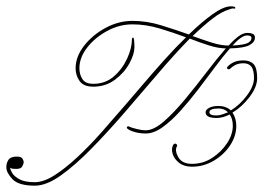

<svg xmlns="http://www.w3.org/2000/svg" viewBox="-116 -578 833 607"><path d="M303 -512Q348 -512 393.5 -498Q439 -484 481 -469Q521 -508 556 -533Q591 -558 614 -558Q628 -558 628 -553Q628 -550 622.5 -551Q617 -552 608 -548Q584 -541 555 -518.5Q526 -496 493 -464Q526 -452 554.5 -443Q583 -434 607 -434Q624 -453 638.5 -463.5Q653 -474 666 -474Q676 -474 683 -471Q690 -468 690 -459Q690 -445 673 -435.5Q656 -426 611 -425Q589 -400 563.5 -365.5Q538 -331 510 -294.5Q482 -258 453.5 -226.5Q425 -195 397.5 -175.5Q370 -156 345 -156Q325 -156 308.5 -161Q292 -166 286 -172Q284 -174 285.5 -176.5Q287 -179 289 -179Q300 -174 317 -170Q334 -166 344 -166Q370 -166 402 -194Q434 -222 468.5 -263.5Q503 -305 536.5 -349Q570 -393 598 -425Q575 -425 546 -434Q517 -443 484 -456Q437 -408 384.5 -346.5Q332 -285 278.5 -223Q225 -161 173.5 -108.5Q122 -56 76.5 -23.5Q31 9 -6 9Q-57 9 -76.5 -11.5Q-96 -32 -96 -49Q-96 -63 -89 -73Q-82 -83 -63 -83Q-49 -83 -45 -76.5Q-41 -70 -41 -65Q-41 -62 -45 -53Q-49 -44 -64 -44Q-76 -44 -80 -45.5Q-84 -47 -84 -48Q-84 -43 -78 -32Q-72 -21 -55 -11.5Q-38 -2 -6 -2Q22 -2 56.5 -24Q91 -46 129.5 -82Q168 -118 206 -161Q244 -204 280 -246Q306 -276 337.5 -313Q369 -350 403.5 -388.5Q438 -427 472 -460Q432 -475 388.5 -488Q345 -501 303 -501Q261 -501 222.5 -480Q184 -459 159.5 -427.5Q135 -396 135 -362Q135 -343 144.5 -328Q154 -313 179 -313Q217 -313 244 -336.5Q271 -360 286 -393Q301 -426 301 -453Q301 -459 305 -459Q307 -459 308 -450Q309 -441 309 -428Q309 -407 293 -377.5Q277 -348 247.5 -326Q218 -304 179 -304Q148 -304 135.5 -322Q123 -340 123 -362Q123 -399 150 -433.5Q177 -468 218 -490Q259 -512 303 -512ZM619 -434Q655 -436 667 -442Q679 -448 679 -458Q679 -466 665 -466Q648 -466 619 -434ZM654 -387Q675 -387 686 -375Q697 -363 697 -331Q697 -303 673 -271.5Q649 -240 619 -222Q631 -204 631 -180Q631 -148 611.5 -118.5Q592 -89 560 -70Q528 -51 491 -51Q466 -51 450.5 -63Q435 -75 430 -91Q425 -107 431 -119Q434 -124 438 -124Q441 -124 443 -121Q445 -118 443 -115Q436 -101 448 -80.5Q460 -60 491 -60Q526 -60 555 -79Q584 -98 602 -125.5Q620 -153 620 -180Q620 -203 610 -216Q588 -205 569 -205Q534 -205 534 -223Q534 -231 545 -237Q556 -243 575 -243Q598 -243 614 -229Q642 -246 664.5 -276Q687 -306 687 -331Q687 -357 678.5 -367.5Q670 -378 654 -378Q640 -378 630 -373.5Q620 -369 611 -360Q610 -359 607 -359Q603 -359 602 -362Q601 -365 604 -368Q613 -377 624.5 -382Q636 -387 654 -387ZM568 -213Q577 -213 586 -216Q595 -219 605 -223Q593 -235 575 -235Q546 -235 546 -223Q546 -213 568 -213Z"/></svg>

Font: Kapakana Light
Style: Regular
Weight: 300
Designer: Kyosuke Nagai
Version: Version 1.000